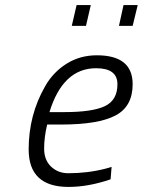

<svg xmlns="http://www.w3.org/2000/svg" viewBox="-20 -727 563 757"><path d="M263 -625 282 -707H338L319 -625ZM449 -625 467 -707H523L503 -625ZM249 -44Q326 -44 396 -62L420 -69L416 -20Q329 10 250 10Q93 10 93 -138Q93 -274 158 -387Q189 -442 242 -475.5Q295 -509 362 -509Q503 -509 503 -395Q503 -307 435 -271.5Q367 -236 222 -236H166Q154 -186 154 -141Q154 -96 181.5 -70Q209 -44 249 -44ZM234 -285Q344 -285 393.5 -308.5Q443 -332 443 -395Q443 -458 359 -458Q228 -458 175 -285Z"/></svg>

Font: Titillium Web Light
Style: Italic
Weight: 300
Italic angle: -13°
Version: Version 1.002;PS 57.000;hotconv 1.0.70;makeotf.lib2.5.55311